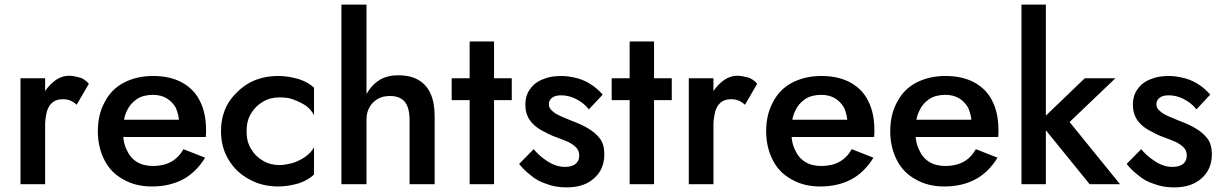

<svg xmlns="http://www.w3.org/2000/svg" viewBox="-20 -800 5311 834"><path d="M176 0V-460H69V0ZM313 -345 366 -436Q349 -456 328 -463Q298 -471 281 -471Q245 -471 214 -446Q181 -420 161 -378Q140 -334 140 -280L176 -259Q176 -283 184 -317Q192 -342 208 -355Q225 -369 252 -369Q272 -369 286 -363Q300 -357 313 -345Z M640 10Q718 10 777 -22Q833 -53 871 -115L777 -152Q756 -115 723 -97Q690 -79 645 -79Q603 -79 574 -97Q545 -115 530 -150Q513 -184 515 -234Q515 -287 531 -318Q545 -350 575 -370Q603 -388 644 -388Q679 -388 704 -373Q729 -358 744 -331Q758 -297 758 -267Q758 -260 755 -250Q754 -249 754 -248Q753 -247 753 -245L751 -241Q750 -240 750 -238Q749 -237 749 -235L748 -234L781 -280H470V-205H874Q874 -217 875 -218V-235Q875 -310 848 -362Q823 -413 770 -442Q718 -470 645 -470Q574 -470 518 -441Q463 -412 435 -357Q405 -303 405 -230Q405 -160 434 -104Q462 -49 517 -20Q569 10 640 10Z M1070 -154Q1051 -185 1051 -230Q1051 -275 1070 -306Q1089 -339 1122 -358Q1153 -377 1194 -377Q1233 -377 1256 -367Q1286 -356 1310 -340Q1334 -321 1344 -299V-419Q1319 -443 1279 -456Q1231 -470 1189 -470Q1118 -470 1063 -440Q1008 -408 973 -355Q940 -301 940 -230Q940 -160 973 -106Q1006 -51 1063 -21Q1118 10 1189 10Q1231 10 1279 -4Q1319 -18 1344 -42V-161Q1334 -140 1310 -122Q1293 -108 1258 -94Q1220 -83 1194 -83Q1153 -83 1122 -102Q1089 -121 1070 -154Z M1572 0V-780H1463V0ZM1759 -280V0H1868V-295Q1868 -354 1850 -394Q1832 -433 1797 -453Q1762 -473 1710 -473Q1656 -473 1622 -448Q1586 -423 1566 -379Q1546 -328 1546 -280H1572Q1572 -312 1585 -334Q1597 -356 1620 -370Q1642 -383 1674 -383Q1718 -383 1739 -357Q1759 -331 1759 -280Z M2203 -460H1942V-365H2203ZM2126 -620H2020V0H2126Z M2298 -152 2235 -88Q2254 -63 2285 -39Q2313 -14 2354 -1Q2393 14 2441 14Q2518 14 2561 -26Q2605 -65 2605 -130Q2605 -173 2586 -198Q2566 -224 2535 -242Q2510 -258 2464 -275Q2434 -287 2414 -296Q2390 -307 2378 -319Q2364 -331 2364 -347Q2364 -365 2379 -376Q2392 -386 2418 -386Q2452 -386 2484 -369Q2516 -353 2538 -325L2598 -389Q2575 -415 2552 -430Q2525 -449 2492 -459Q2450 -470 2420 -470Q2371 -470 2342 -457Q2305 -444 2284 -415Q2262 -387 2262 -345Q2262 -306 2282 -277Q2301 -251 2332 -234Q2366 -215 2393 -205Q2424 -194 2447 -184Q2468 -174 2483 -159Q2496 -146 2496 -124Q2496 -101 2480 -88Q2464 -75 2434 -75Q2410 -75 2388 -84Q2368 -91 2343 -110Q2320 -126 2298 -152Z M2898 -460H2637V-365H2898ZM2821 -620H2715V0H2821Z M3079 0V-460H2972V0ZM3216 -345 3269 -436Q3252 -456 3231 -463Q3201 -471 3184 -471Q3148 -471 3117 -446Q3084 -420 3064 -378Q3043 -334 3043 -280L3079 -259Q3079 -283 3087 -317Q3095 -342 3111 -355Q3128 -369 3155 -369Q3175 -369 3189 -363Q3203 -357 3216 -345Z M3543 10Q3621 10 3680 -22Q3736 -53 3774 -115L3680 -152Q3659 -115 3626 -97Q3593 -79 3548 -79Q3506 -79 3477 -97Q3448 -115 3433 -150Q3416 -184 3418 -234Q3418 -287 3434 -318Q3448 -350 3478 -370Q3506 -388 3547 -388Q3582 -388 3607 -373Q3632 -358 3647 -331Q3661 -297 3661 -267Q3661 -260 3658 -250Q3657 -249 3657 -248Q3656 -247 3656 -245L3654 -241Q3653 -240 3653 -238Q3652 -237 3652 -235L3651 -234L3684 -280H3373V-205H3777Q3777 -217 3778 -218V-235Q3778 -310 3751 -362Q3726 -413 3673 -442Q3621 -470 3548 -470Q3477 -470 3421 -441Q3366 -412 3338 -357Q3308 -303 3308 -230Q3308 -160 3337 -104Q3365 -49 3420 -20Q3472 10 3543 10Z M4082 10Q4160 10 4219 -22Q4275 -53 4313 -115L4219 -152Q4198 -115 4165 -97Q4132 -79 4087 -79Q4045 -79 4016 -97Q3987 -115 3972 -150Q3955 -184 3957 -234Q3957 -287 3973 -318Q3987 -350 4017 -370Q4045 -388 4086 -388Q4121 -388 4146 -373Q4171 -358 4186 -331Q4200 -297 4200 -267Q4200 -260 4197 -250Q4196 -249 4196 -248Q4195 -247 4195 -245L4193 -241Q4192 -240 4192 -238Q4191 -237 4191 -235L4190 -234L4223 -280H3912V-205H4316Q4316 -217 4317 -218V-235Q4317 -310 4290 -362Q4265 -413 4212 -442Q4160 -470 4087 -470Q4016 -470 3960 -441Q3905 -412 3877 -357Q3847 -303 3847 -230Q3847 -160 3876 -104Q3904 -49 3959 -20Q4011 10 4082 10Z M4523 -780H4417V0H4523ZM4494 -270 4713 0H4845L4626 -270L4825 -460H4692Z M4937 -152 4874 -88Q4893 -63 4924 -39Q4952 -14 4993 -1Q5032 14 5080 14Q5157 14 5200 -26Q5244 -65 5244 -130Q5244 -173 5225 -198Q5205 -224 5174 -242Q5149 -258 5103 -275Q5073 -287 5053 -296Q5029 -307 5017 -319Q5003 -331 5003 -347Q5003 -365 5018 -376Q5031 -386 5057 -386Q5091 -386 5123 -369Q5155 -353 5177 -325L5237 -389Q5214 -415 5191 -430Q5164 -449 5131 -459Q5089 -470 5059 -470Q5010 -470 4981 -457Q4944 -444 4923 -415Q4901 -387 4901 -345Q4901 -306 4921 -277Q4940 -251 4971 -234Q5005 -215 5032 -205Q5063 -194 5086 -184Q5107 -174 5122 -159Q5135 -146 5135 -124Q5135 -101 5119 -88Q5103 -75 5073 -75Q5049 -75 5027 -84Q5007 -91 4982 -110Q4959 -126 4937 -152Z"/></svg>

Font: NM-font
Style: Medium
Weight: 500
Designer: ""
Foundry: ""
Version: ""